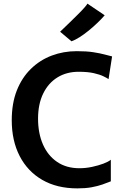

<svg xmlns="http://www.w3.org/2000/svg" viewBox="-20 -1034 682 1062"><path d="M45 -369Q45 -462.5 73 -533.5Q101 -604.5 151 -653.2Q201 -702 266 -726.5Q331 -751 404.5 -751Q459 -751 496 -745.2Q533 -739.5 557.8 -732.8Q582.5 -726 600 -722L580.5 -596.5Q571.5 -602.5 552.2 -612Q533 -621.5 499.5 -629.2Q466 -637 415 -637Q348.5 -637 298 -606Q247.5 -575 219 -516.8Q190.5 -458.5 190.5 -377.5Q190.5 -297 217.5 -235.2Q244.5 -173.5 295.8 -138.5Q347 -103.5 419.5 -103.5Q454.5 -103.5 489.5 -111Q524.5 -118.5 552.2 -129Q580 -139.5 593 -150.5V-31Q572.5 -22.5 546.5 -13.5Q520.5 -4.5 486.8 1.8Q453 8 408 8Q295 8 213.8 -39Q132.5 -86 88.8 -170.8Q45 -255.5 45 -369ZM375.5 -805.5 312.5 -858.5Q315.5 -861.5 331.2 -876.5Q347 -891.5 368 -912Q389 -932.5 410.5 -953.8Q432 -975 446.8 -991.8Q461.5 -1008.5 463.5 -1014L559 -949.5Q542.5 -930 519.2 -907.8Q496 -885.5 470.2 -864.5Q444.5 -843.5 419.8 -828Q395 -812.5 375.5 -805.5Z"/></svg>

Font: Merriweather Sans SemiBold
Style: Regular
Weight: 600
Designer: Eben Sorkin
Foundry: Eben Sorkin
Version: Version 2.001